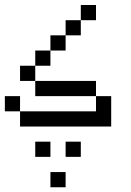

<svg xmlns="http://www.w3.org/2000/svg" viewBox="-20 -708 540 790"><path d="M250 62.5V0H187.5V62.5ZM187.5 -62.5V-125H125V-62.5ZM312.5 -62.5V-125H250V-62.5ZM375 -625V-687.5H312.5V-625H250V-562.5H187.5V-500H125V-437.5H62.5V-375H125V-312.5H375V-250H62.5V-187.5H437.5Q437.5 -187.5 437.5 -312.5H375V-375H125V-437.5H187.5V-500H250V-562.5H312.5V-625ZM62.5 -250V-312.5H0V-250Z"/></svg>

Font: UnifontExMono
Style: Regular
Weight: 500
Version: Version 15.0.06